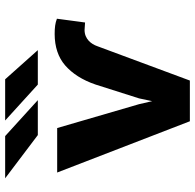

<svg xmlns="http://www.w3.org/2000/svg" viewBox="-26 -750 775 764"><g transform="rotate(-90 362.0 -367.5)"><path d="M655 -417 670 -529C652 -536 634 -538 609 -538C559 -538 516 -524 484 -496C452 -468 426 -428 408 -375L353 -202L342 -150L330 -202L235 -528H58L262 0H424L561 -369C569 -392 589 -419 625 -419C632 -419 649 -417 655 -417ZM346 -605 203 -735H35L207 -605ZM545 -605 429 -735H265L408 -605Z"/></g></svg>

Font: Asimov
Style: XWid
Weight: 500
Designer: Google
Version: Version 2.000980; 2014